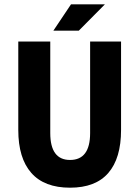

<svg xmlns="http://www.w3.org/2000/svg" viewBox="-20 -850 640 882"><path d="M225.1 -709 306.2 -830.1H461.9L341.8 -709ZM301.8 12.2Q183.6 12.2 123.8 -55.7Q64 -123.5 64 -252.9V-659.2H210.9V-238.8Q210.9 -115.2 301.8 -115.2Q394 -115.2 394 -238.8V-659.2H536.1V-252.9Q536.1 -123 477.5 -55.4Q418.9 12.2 301.8 12.2Z"/></svg>

Font: Office Code Pro D Bold
Style: Regular
Weight: 700
Designer: Nathan Rutzky & Paul D. Hunt
Foundry: Adobe Systems Incorporated
Version: Version 1.004;PS 001.004;hotconv 1.0.70;makeotf.lib2.5.58329